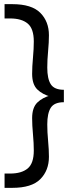

<svg xmlns="http://www.w3.org/2000/svg" viewBox="-20 -770 348 926"><path d="M2 136V67H29Q84 67 113.5 42.5Q143 18 143 -44Q143 -79 139 -122.5Q135 -166 135 -200Q135 -251 160 -275.5Q185 -300 227 -311V-303Q185 -314 160 -338.5Q135 -363 135 -414Q135 -448 139 -491.5Q143 -535 143 -570Q143 -632 113.5 -656.5Q84 -681 29 -681H2V-750H39Q133 -750 174.5 -708Q216 -666 216 -600Q216 -566 212 -523.5Q208 -481 208 -444Q208 -390 225 -363.5Q242 -337 288 -337V-277Q242 -277 225 -250.5Q208 -224 208 -170Q208 -133 212 -90.5Q216 -48 216 -14Q216 52 174.5 94Q133 136 39 136Z"/></svg>

Font: Cabin VF Beta
Style: Regular
Weight: 400
Designer: Pablo Impallari
Foundry: Pablo Impallari. http://www.impallari.com Igino Marini. http://www.ikern.com
Version: Version 2.200